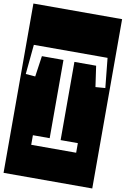

<svg xmlns="http://www.w3.org/2000/svg" viewBox="-129 -983 826 1262"><g transform="rotate(10 284.0 -352.0)"><path d="M-12 213V-917H580V213ZM485 -447 550 -452 530 -650H38L19 -452L83 -447L103 -586H247V-64H135V0H435V-64H320V-586H465Z"/></g></svg>

Font: Zilla Slab Highlight Regular
Style: Regular
Weight: 400
Designer: Typotheque Type Foundry
Foundry: Typotheque type foundry
Version: Version 1.1; 2017; ttfautohint (v1.6)